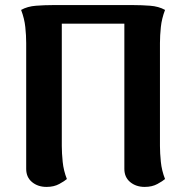

<svg xmlns="http://www.w3.org/2000/svg" viewBox="-20 -720 732 755"><path d="M163 15Q129 15 106 -4Q83 -23 83 -56V-551Q83 -580 79.5 -613.5Q76 -647 63 -681Q88 -695 122 -697.5Q156 -700 187 -700H505Q536 -700 570 -697.5Q604 -695 629 -681Q616 -647 612.5 -613.5Q609 -580 609 -551V-146Q609 -118 612.5 -83.5Q616 -49 629 -16Q620 -8 599 3.5Q578 15 549 15Q515 15 492 -4Q469 -23 469 -56V-627H223V-146Q223 -118 226.5 -83.5Q230 -49 243 -16Q234 -8 213 3.5Q192 15 163 15Z"/></svg>

Font: Arima Thin
Style: Bold
Weight: 700
Version: Version 1.100